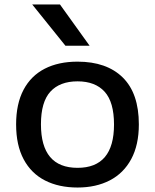

<svg xmlns="http://www.w3.org/2000/svg" viewBox="-20 -828 692 858"><path d="M52 -272Q52 -364 85.2 -426.8Q118.5 -489.5 180 -521Q241.5 -552.5 326.5 -552.5Q456.5 -552.5 528.5 -481.8Q600.5 -411 600.5 -272Q600.5 -180.5 566.5 -117.2Q532.5 -54 470.8 -22Q409 10 326.5 10Q243 10 181.2 -21.5Q119.5 -53 85.8 -116Q52 -179 52 -272ZM489.5 -271.5Q489.5 -372 447.5 -418.2Q405.5 -464.5 326.5 -464.5Q247.5 -464.5 205.2 -418.5Q163 -372.5 163 -272.5Q163 -78 326.5 -78Q489.5 -78 489.5 -271.5ZM272.5 -623.5 124 -808H248L380.5 -623.5Z"/></svg>

Font: Encode Sans Expanded Medium
Style: Regular
Weight: 500
Width: 7
Designer: Multiple Designers
Foundry: Impallari Type
Version: Version 2.000